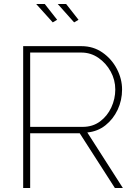

<svg xmlns="http://www.w3.org/2000/svg" viewBox="-20 -941 685 961"><path d="M96 0V-710H388Q447 -710 493 -678Q539 -646 565 -596Q591 -546 591 -493Q591 -439 569 -392Q547 -345 508 -314Q469 -283 417 -278L595 0H555L379 -274H131V0ZM131 -306H394Q444 -306 480.5 -333Q517 -360 537 -403Q557 -446 557 -493Q557 -541 534 -583Q511 -625 472.5 -651.5Q434 -678 387 -678H131ZM269 -921H311L373 -842L351 -829ZM161 -921H204L266 -842L244 -829Z"/></svg>

Font: Raleway ExtraLight
Style: Regular
Weight: 200
Designer: Matt McInerney, Pablo Impallari, Rodrigo Fuenzalida
Foundry: Matt McInerney, Pablo Impallari, Rodrigo Fuenzalida
Version: Version 4.026